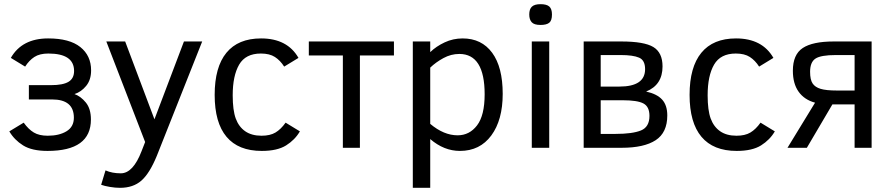

<svg xmlns="http://www.w3.org/2000/svg" viewBox="-20 -712 4302 925"><path d="M119.1 -301.8H226.1Q283.2 -301.8 310.1 -317.9Q336.9 -334 336.9 -370.1Q336.9 -454.1 212.9 -454.1Q170.9 -454.1 145.5 -437.5Q120.1 -420.9 101.1 -391.1L32.2 -433.1Q85.9 -526.9 211.9 -526.9Q314.9 -526.9 366.9 -485.4Q418.9 -443.8 418.9 -373Q418.9 -327.1 395 -298.1Q371.1 -269 338.9 -258.8Q369.1 -248 393.6 -218Q418 -188 418 -136.2Q418 15.1 209 15.1Q133.8 15.1 91.3 -11.5Q48.8 -38.1 24.9 -79.1L94.2 -121.1Q117.2 -88.9 143.1 -73.5Q168.9 -58.1 210 -58.1Q265.1 -58.1 300.5 -79.6Q335.9 -101.1 335.9 -145Q335.9 -232.9 231 -232.9H119.1Z M488.3 108.9Q520 123 562 123Q621.1 123 662.1 16.1L679.2 -27.8L492.2 -512.2H583L724.1 -137.2L866.2 -512.2H954.1L735.4 39.1Q700.7 123.5 661.1 158.2Q621.6 192.9 558.1 192.9Q535.2 192.9 509.3 188.5Q483.4 184.1 467.3 178.2Z M1424.8 -79.1Q1400.9 -38.1 1358.4 -11.5Q1315.9 15.1 1241.2 15.1Q1128.4 15.1 1071.3 -53Q1014.2 -121.1 1014.2 -254.9Q1014.2 -388.7 1070.8 -457.8Q1127.4 -526.9 1237.8 -526.9Q1364.3 -526.9 1418 -433.1L1349.1 -391.1Q1330.1 -420.9 1304.4 -437.5Q1278.8 -454.1 1236.8 -454.1Q1163.1 -454.1 1132.1 -400.6Q1101.1 -347.2 1101.1 -252.9Q1101.1 -181.2 1115.7 -141.1Q1130.4 -101.1 1161.4 -79.6Q1192.4 -58.1 1240.2 -58.1Q1281.2 -58.1 1307.1 -73.5Q1333 -88.9 1356 -121.1Z M1877.9 -444.8H1713.9V0H1631.8V-444.8H1467.8V-512.2H1877.9Z M2401.9 -259.8Q2401.9 -133.8 2346.9 -59.3Q2292 15.1 2195.8 15.1Q2119.1 15.1 2052.7 -42V192.9H1968.8V-512.2H2052.7V-460.9Q2081.5 -488.8 2122.1 -507.8Q2162.6 -526.9 2209 -526.9Q2300.3 -526.9 2351.1 -457.8Q2401.9 -388.7 2401.9 -259.8ZM2314.9 -257.8Q2314.9 -452.1 2192.9 -452.1Q2152.8 -452.1 2116.2 -432.1Q2079.6 -412.1 2052.7 -386.2V-115.2Q2118.2 -60.1 2184.6 -60.1Q2241.7 -60.1 2278.3 -107.9Q2314.9 -155.8 2314.9 -257.8Z M2639.2 -642.1Q2639.2 -612.8 2626 -602.3Q2612.8 -591.8 2584 -591.8Q2553.2 -591.8 2541.5 -605Q2529.8 -618.2 2529.8 -642.1Q2529.8 -668 2542.5 -679.9Q2555.2 -691.9 2584 -691.9Q2613.8 -691.9 2626.5 -680.4Q2639.2 -668.9 2639.2 -642.1ZM2542 0V-512.2H2626V0Z M3194.8 -155.8Q3194.8 -73.2 3138.9 -36.6Q3083 0 2975.1 0H2792V-512.2H2973.1Q3083.5 -512.2 3127.7 -485.4Q3171.9 -458.5 3171.9 -392.1Q3171.9 -302.7 3092.8 -271Q3145.5 -259.3 3170.2 -231.9Q3194.8 -204.6 3194.8 -155.8ZM3087.9 -378.9Q3087.9 -421.9 3058.8 -434.3Q3029.8 -446.8 2970.2 -446.8H2874V-294.9H2963.9Q3087.9 -294.9 3087.9 -378.9ZM3108.9 -153.8Q3108.9 -198.2 3079.8 -213.6Q3050.8 -229 2980 -229H2874V-66.9H2945.8Q3026.9 -66.9 3067.9 -83.5Q3108.9 -100.1 3108.9 -153.8Z M3712.9 -79.1Q3689 -38.1 3646.5 -11.5Q3604 15.1 3529.3 15.1Q3416.5 15.1 3359.4 -53Q3302.2 -121.1 3302.2 -254.9Q3302.2 -388.7 3358.9 -457.8Q3415.5 -526.9 3525.9 -526.9Q3652.3 -526.9 3706.1 -433.1L3637.2 -391.1Q3618.2 -420.9 3592.5 -437.5Q3566.9 -454.1 3524.9 -454.1Q3451.2 -454.1 3420.2 -400.6Q3389.2 -347.2 3389.2 -252.9Q3389.2 -181.2 3403.8 -141.1Q3418.5 -101.1 3449.5 -79.6Q3480.5 -58.1 3528.3 -58.1Q3569.3 -58.1 3595.2 -73.5Q3621.1 -88.9 3644 -121.1Z M3773.9 0 3906.7 -217.3Q3855 -231.4 3827.4 -270.3Q3799.8 -309.1 3799.8 -371.1Q3799.8 -449.2 3847.4 -480.7Q3895 -512.2 3997.1 -512.2H4179.2V0H4097.2V-209H3990.2L3867.2 0ZM3882.8 -366.2Q3882.8 -328.1 3894.8 -310.1Q3906.7 -292 3933.6 -283.9Q3960.4 -275.9 4012.2 -275.9H4097.2V-446.8H4006.8Q3934.6 -446.8 3908.7 -429.7Q3882.8 -412.6 3882.8 -366.2Z"/></svg>

Font: Lorenzo Sans
Style: Regular
Weight: 400
Foundry: Intel Corporation
Version: Version 1.00; ttfautohint (v1.5)